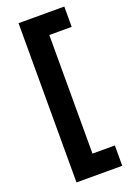

<svg xmlns="http://www.w3.org/2000/svg" viewBox="-175 -823 732 1065"><g transform="rotate(-20 191.0 -290.0)"><path d="M82 180V-760H352.1V-640H220V60H352.1V180Z"/></g></svg>

Font: Oxanium ExtraLight
Style: Regular
Weight: 200
Designer: Severin Meyer
Version: Version 2.000